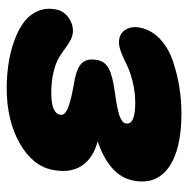

<svg xmlns="http://www.w3.org/2000/svg" viewBox="-14 -556 580 593"><g transform="rotate(90 276.5 -260.0)"><path d="M252.9 9.8Q215.8 9.8 179.9 4.6Q144 -0.5 110.1 -12.2Q76.2 -23.9 51.8 -41.3Q27.3 -58.6 15.4 -85Q3.4 -111.3 9.8 -143.1Q14.6 -166.5 34.2 -180.7Q53.7 -194.8 75.2 -194.8Q89.8 -194.8 103 -188Q116.2 -181.2 129.2 -171.4Q142.1 -161.6 158.4 -151.6Q174.8 -141.6 203.1 -134.8Q231.4 -127.9 268.1 -127.9Q330.6 -127.9 335 -155.8Q337.9 -169.9 314 -179.4Q290 -189 237.8 -198.2Q192.9 -205.1 176.3 -221.4Q159.7 -237.8 166 -271Q170.4 -294.4 193.1 -305.9Q215.8 -317.4 265.1 -324.2Q315.9 -331.1 337.4 -338.4Q358.9 -345.7 361.8 -357.9Q367.2 -387.2 297.9 -387.2Q264.6 -387.2 233.4 -379.4Q202.1 -371.6 183.1 -362.1Q164.1 -352.5 144.5 -344.7Q125 -336.9 111.8 -336.9Q85.4 -336.9 73 -356Q60.5 -375 65.9 -401.9Q72.8 -437 100.3 -463.1Q127.9 -489.3 167.7 -502.9Q207.5 -516.6 248.3 -523.2Q289.1 -529.8 331.1 -529.8Q442.9 -529.8 497.6 -490.5Q552.2 -451.2 538.1 -380.9Q524.4 -308.1 417 -271Q469.7 -257.3 492.9 -221.2Q516.1 -185.1 504.9 -130.9Q492.7 -69.8 422.4 -30Q352.1 9.8 252.9 9.8Z"/></g></svg>

Font: Shantell Sans Normal
Style: Italic
Weight: 800
Italic angle: -11.31°
Designer: Stephen Nixon, Anya Danilova, Shantell Martin
Foundry: Arrow Type
Version: Version 1.006;[559af2be0]